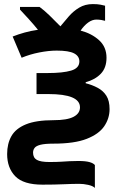

<svg xmlns="http://www.w3.org/2000/svg" viewBox="-20 -694 595 941"><path d="M435 -674Q458 -674 473 -671Q488 -668 495 -666V-592Q489 -594 477 -596Q465 -598 452 -598Q432 -598 412 -583.5Q392 -569 375 -544Q429 -530 465.5 -497Q502 -464 502 -411Q502 -362 474.5 -333Q447 -304 400 -291V-286Q432 -278 459 -263.5Q486 -249 501.5 -224.5Q517 -200 517 -159Q517 -114 491 -75.5Q465 -37 405 -13.5Q345 10 242 10Q200 10 178.5 15.5Q157 21 149.5 31Q142 41 142 54Q142 79 160.5 89.5Q179 100 222 100Q258 100 280.5 98.5Q303 97 321.5 96Q340 95 364 95Q400 95 419 100.5Q438 106 445 115V227Q435 217 412 212Q389 207 369 207Q336 207 292 209Q248 211 188 211Q95 211 55 170Q15 129 15 61Q15 10 36 -27Q57 -64 107 -84.5Q157 -105 243 -105Q309 -105 340.5 -121.5Q372 -138 372 -168Q372 -233 217 -233H159V-336H214Q288 -336 328.5 -348Q369 -360 369 -393Q369 -419 343 -432.5Q317 -446 258 -446Q219 -446 173 -437Q127 -428 86 -411L42 -515Q70 -526 100.5 -534.5Q131 -543 166 -548Q145 -574 120.5 -601Q96 -628 78 -647V-660H174Q196 -644 222 -619Q248 -594 276 -565Q295 -588 317 -613.5Q339 -639 368 -656.5Q397 -674 435 -674Z"/></svg>

Font: Noto IKEA Arabic
Style: Bold
Weight: 700
Designer: Monotype Design Team
Foundry: Monotype Imaging Inc.
Version: Version 1.200